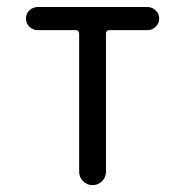

<svg xmlns="http://www.w3.org/2000/svg" viewBox="-20 -540 540 560"><path d="M89.8 -452.1Q76.2 -452.1 65.9 -461.9Q55.7 -471.7 55.7 -485.8Q55.7 -500 65.9 -509.8Q76.2 -519.5 89.8 -519.5H410.2Q423.8 -519.5 434.1 -509.8Q444.3 -500 444.3 -485.8Q444.3 -471.7 434.1 -461.9Q423.8 -452.1 410.2 -452.1H299.8Q289.1 -452.1 289.1 -441.4V-39.1Q289.1 -22.5 277.3 -11.2Q265.6 0 250 0Q234.4 0 222.7 -11.2Q210.9 -22.5 210.9 -39.1V-441.4Q210.9 -452.1 200.2 -452.1Z"/></svg>

Font: Rounded-X Mgen+ 2m regular
Style: Regular
Weight: 400
Designer: [Source Han Sans]
Ryoko NISHIZUKA  (kana & ideographs); Paul D. Hunt (Latin, Greek & Cyrillic); Wenlong ZHANG  (bopomofo
Version: Version 1.059.20150602